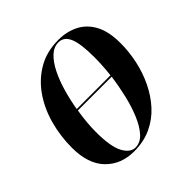

<svg xmlns="http://www.w3.org/2000/svg" viewBox="-187 -890 1066 1066"><g transform="rotate(-45 345.5 -357.0)"><path d="M279 11Q176 11 112 -55Q48 -121 48 -248Q48 -339 71.5 -424.5Q95 -510 142 -577.5Q189 -645 258 -685Q327 -725 418 -725Q483 -725 535.5 -699Q588 -673 619 -616.5Q650 -560 650 -468Q650 -401 635.5 -333Q621 -265 591.5 -203.5Q562 -142 518 -93.5Q474 -45 414 -17Q354 11 279 11ZM409 -715Q372 -715 341.5 -686Q311 -657 287 -608.5Q263 -560 246 -500.5Q229 -441 219 -381H484Q492 -453 492 -516Q492 -622 472 -668.5Q452 -715 409 -715ZM299 1Q337 1 367 -31.5Q397 -64 420 -118.5Q443 -173 458.5 -238.5Q474 -304 483 -371H218Q211 -329 207.5 -289.5Q204 -250 204 -217Q204 -100 231.5 -49.5Q259 1 299 1Z"/></g></svg>

Font: Noto Serif Display ExtraCondensed ExtraBold
Style: Italic
Weight: 800
Width: 2
Italic angle: -12°
Designer: Monotype Design Team
Foundry: Monotype Imaging Inc.
Version: Version 2.009